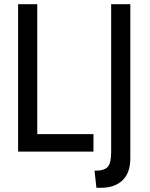

<svg xmlns="http://www.w3.org/2000/svg" viewBox="-20 -720 713 912"><path d="M66 -700H157V-83H424V0H66ZM429 91Q475 91 491.5 73Q508 55 508 3V-700H599V32Q599 101 562 136.5Q525 172 459 172H438Z"/></svg>

Font: Cabin Condensed
Style: Regular
Weight: 400
Width: 3
Designer: Pablo Impallari
Foundry: Pablo Impallari. http://www.impallari.com Igino Marini. http://www.ikern.com
Version: Version 2.200